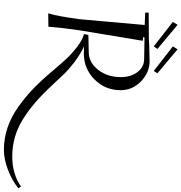

<svg xmlns="http://www.w3.org/2000/svg" viewBox="9 -737 974 1032"><g transform="rotate(90 496.0 -221.0)"><path d="M229.5 -663.1 245.1 -688.5 374 -580.1 361.3 -560.5ZM97.7 -663.1 113.3 -688.5 243.2 -580.1 229.5 -560.5ZM47.9 -514.6V-533.2L192.4 -534.2L223.6 -536.1Q279.3 -538.1 308.6 -538.1Q369.1 -538.1 417 -492.2Q464.8 -446.3 464.8 -381.8Q464.8 -299.8 407.2 -242.2Q349.6 -184.6 267.6 -184.6L229.5 -185.5Q270.5 -167 312 -135.3Q353.5 -103.5 376 -80.1Q398.4 -56.6 441.4 -10.7Q535.2 90.8 625.5 145.5Q715.8 200.2 821.3 200.2Q915 200.2 982.4 153.3L992.2 167Q950.2 201.2 893.1 223.1Q835.9 245.1 786.1 245.1Q723.6 245.1 665 225.1Q606.4 205.1 552.7 166.5Q499 127.9 454.6 85Q410.2 42 359.4 -18.6Q317.4 -68.4 292.5 -94.7Q267.6 -121.1 231.4 -148.9Q195.3 -176.8 163.1 -185.5L168 -209L259.8 -210.9Q315.4 -210.9 355 -261.2Q394.5 -311.5 394.5 -383.8Q394.5 -437.5 367.2 -473.1Q339.8 -508.8 296.9 -508.8Q266.6 -508.8 181.6 -510.7L178.7 -503.9L199.2 -501L142.6 -159.2Q128.9 -64.5 124 0V5.9L51.8 6.8L53.7 -1Q66.4 -41 83 -159.2L114.3 -511.7Z"/></g></svg>

Font: Kleymisska
Style: Regular
Weight: 500
Italic angle: -8°
Designer: gluk
Foundry: gluk
Version: Version 0.298